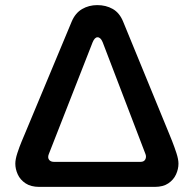

<svg xmlns="http://www.w3.org/2000/svg" viewBox="-20 -732 759 752"><path d="M134 0Q101 0 80 -14Q59 -28 49.5 -49Q40 -70 40 -91Q40 -108 48 -132.5Q56 -157 65 -178.5Q74 -200 77 -207L261 -648Q275 -681 301.5 -696.5Q328 -712 361 -712Q395 -712 421.5 -697Q448 -682 462 -648L643 -207Q646 -200 654.5 -178.5Q663 -157 671 -132.5Q679 -108 679 -91Q679 -70 669.5 -49Q660 -28 639.5 -14Q619 0 586 0ZM192 -98H530Q544 -98 549 -107.5Q554 -117 550 -128L382 -567Q374 -586 362 -586Q351 -586 343 -567L171 -128Q166 -115 172 -106.5Q178 -98 192 -98Z"/></svg>

Font: MuseoModerno Medium
Style: Regular
Weight: 500
Designer: Pablo Cosgaya, Héctor Gatti, Marcela Romero, and the Authors of The MuseoModerno Project.
Foundry: Omnibus-Type Team
Version: Version 1.001